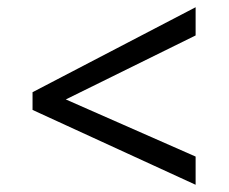

<svg xmlns="http://www.w3.org/2000/svg" viewBox="-20 -588 632 531"><path d="M70 -284V-333L521 -568V-490L162 -313L521 -155V-77Z"/></svg>

Font: ltamil25
Style: Book
Weight: 400
Designer: Jelle Bosma - Monotype Design Team
Foundry: Monotype Imaging Inc.
Version: Version 2.003